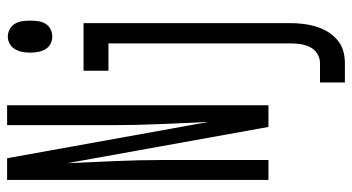

<svg xmlns="http://www.w3.org/2000/svg" viewBox="-245 -530 990 540"><g transform="rotate(-90 250.0 -260.0)"><path d="M14 0V-735H75L177 -169Q174 -237 171 -305Q168 -373 168 -441V-735H224V0H163L61 -566Q64 -498 67 -430Q70 -362 70 -294V0ZM417 -608Q406 -608 396.5 -613Q387 -618 381.5 -627.5Q376 -637 374 -648Q372 -659 372 -670Q372 -681 374 -692Q376 -703 381.5 -712.5Q387 -722 396.5 -727.5Q406 -733 417 -733Q428 -733 438 -727.5Q448 -722 453.5 -712.5Q459 -703 460.5 -692Q462 -681 462 -670Q462 -659 460.5 -648Q459 -637 453.5 -627.5Q448 -618 438 -613Q428 -608 417 -608ZM288 215V145H343Q357 145 369.5 137Q382 129 388 116Q394 103 396 89Q398 75 398 60V-450H321V-520H455V60Q455 78 453 96Q451 114 446 131.5Q441 149 432 164.5Q423 180 409 192.5Q395 205 378 210Q361 215 343 215Z"/></g></svg>

Font: Iosevka Term SS14
Style: Regular
Weight: 400
Monospace: yes
Designer: Belleve Invis
Foundry: Belleve Invis
Version: Version 24.1.1; ttfautohint (v1.8.4)